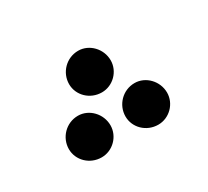

<svg xmlns="http://www.w3.org/2000/svg" viewBox="-59 -286 407 376"><g transform="rotate(-30 144.5 -98.0)"><path d="M145 -106C170 -106 191 -127 191 -152C191 -178 170 -200 145 -200C118 -200 97 -178 97 -152C97 -127 118 -106 145 -106ZM81 4C106 4 127 -17 127 -42C127 -68 106 -90 81 -90C54 -90 33 -68 33 -42C33 -17 54 4 81 4ZM209 4C234 4 255 -17 255 -42C255 -68 234 -90 209 -90C182 -90 161 -68 161 -42C161 -17 182 4 209 4Z"/></g></svg>

Font: Noto Sans Arabic UI XCn
Style: Regular
Weight: 400
Width: 2
Designer: Monotype Design Team, Nadine Chahine and Nizar Qandah
Foundry: Monotype Imaging Inc.
Version: Version 2.010